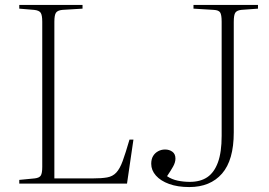

<svg xmlns="http://www.w3.org/2000/svg" viewBox="-20 -743 1090 777"><path d="M58 0V-15L120 -21Q139 -23 145 -32.5Q151 -42 151 -68V-655Q151 -682 144.5 -691.5Q138 -701 118 -703L58 -708V-723H314V-708L232 -703Q213 -701 206.5 -691.5Q200 -682 200 -655V-21H354Q391 -21 413.5 -25Q436 -29 450.5 -44.5Q465 -60 476.5 -91.5Q488 -123 504 -178H520L494 0ZM746 14Q699 14 664.5 1.5Q630 -11 611 -32.5Q592 -54 592 -80Q592 -99 599.5 -111.5Q607 -124 620 -131Q633 -138 648 -138Q665 -138 677.5 -129Q690 -120 690 -101Q690 -86 680.5 -69Q671 -52 656 -30Q675 -17 699 -12Q723 -7 748 -7Q791 -7 819 -26Q847 -45 862 -86Q877 -127 877 -193V-655Q877 -683 871 -692.5Q865 -702 845 -703L763 -708V-723H1024V-708L956 -703Q939 -701 932.5 -692Q926 -683 926 -654V-207Q926 -95 878.5 -40.5Q831 14 746 14Z"/></svg>

Font: Literata 60pt ExtraLight
Style: Regular
Weight: 250
Designer: Latin by Veronika Burian and Jose Scaglione. Greek by Irene Vlachou. Cyrillic by Vera Evstafieva.
Foundry: TypeTogether
Version: Version 3.103;gftools[0.9.29]